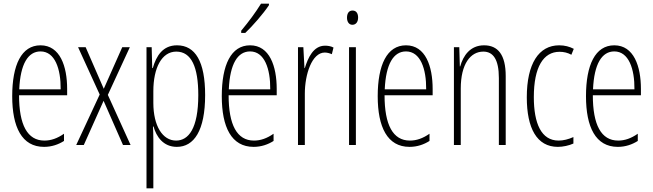

<svg xmlns="http://www.w3.org/2000/svg" viewBox="-20 -784 3530 1038"><path d="M199 -539C96 -539 46 -433 46 -264C46 -97 98 10 218 10C260 10 296 -3 326 -22V-61C290 -36 256 -24 220 -24C128 -24 83 -109 83 -269H343V-303C343 -425 305 -539 199 -539ZM199 -506C277 -506 309 -412 308 -301H84C90 -439 132 -506 199 -506Z M519 -273 392 0H433L540 -239L645 0H686L563 -271L682 -529H641L541 -304L443 -529H402Z M937 -539C860 -539 825 -482 806 -416H803L800 -529H772V234H809V-29C809 -59 808 -85 807 -100H810C825 -46 862 10 936 10C1029 10 1089 -78 1089 -270C1089 -451 1036 -539 937 -539ZM933 -505C1015 -505 1052 -421 1052 -270C1052 -89 999 -24 932 -24C859 -24 809 -103 809 -228V-291C809 -416 854 -505 933 -505Z M1434 -756V-764H1391C1359 -713 1328 -671 1284 -618V-606H1306C1345 -643 1403 -709 1434 -756ZM1332 -539C1229 -539 1179 -433 1179 -264C1179 -97 1231 10 1351 10C1393 10 1429 -3 1459 -22V-61C1423 -36 1389 -24 1353 -24C1261 -24 1216 -109 1216 -269H1476V-303C1476 -425 1438 -539 1332 -539ZM1332 -506C1410 -506 1442 -412 1441 -301H1217C1223 -439 1265 -506 1332 -506Z M1737 -537C1674 -537 1645 -471 1628 -416H1626L1620 -529H1591V0H1628V-278C1628 -381 1666 -500 1736 -500C1750 -500 1765 -495 1774 -491L1783 -527C1768 -535 1751 -537 1737 -537Z M1886 -727C1864 -727 1856 -709 1856 -688C1856 -667 1866 -650 1885 -650C1904 -650 1916 -665 1916 -689C1916 -709 1908 -727 1886 -727ZM1904 -529H1867V0H1904Z M2175 -539C2072 -539 2022 -433 2022 -264C2022 -97 2074 10 2194 10C2236 10 2272 -3 2302 -22V-61C2266 -36 2232 -24 2196 -24C2104 -24 2059 -109 2059 -269H2319V-303C2319 -425 2281 -539 2175 -539ZM2175 -506C2253 -506 2285 -412 2284 -301H2060C2066 -439 2108 -506 2175 -506Z M2597 -539C2522 -539 2484 -483 2468 -425H2466L2463 -529H2434V0H2471V-305C2471 -439 2524 -505 2593 -505C2646 -505 2677 -463 2677 -362V0H2714V-373C2714 -488 2672 -539 2597 -539Z M2996 10C3023 10 3056 3 3080 -8V-43C3053 -31 3026 -24 3000 -24C2906 -24 2866 -117 2866 -259C2866 -422 2918 -504 3005 -504C3028 -504 3049 -499 3069 -488L3082 -520C3059 -532 3033 -539 3003 -539C2893 -539 2828 -440 2828 -258C2828 -91 2882 10 2996 10Z M3301 -539C3198 -539 3148 -433 3148 -264C3148 -97 3200 10 3320 10C3362 10 3398 -3 3428 -22V-61C3392 -36 3358 -24 3322 -24C3230 -24 3185 -109 3185 -269H3445V-303C3445 -425 3407 -539 3301 -539ZM3301 -506C3379 -506 3411 -412 3410 -301H3186C3192 -439 3234 -506 3301 -506Z"/></svg>

Font: Noto Sans Telugu ExtraCondensed ExtraLight
Style: Regular
Weight: 200
Width: 2
Designer: Jelle Bosma - Monotype Design Team
Foundry: Monotype Imaging Inc.
Version: Version 2.005